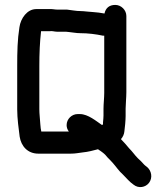

<svg xmlns="http://www.w3.org/2000/svg" viewBox="-20 -676 685 781"><path d="M147 -549H181C193 -551 201 -547 212 -547H248C255 -546 261 -546 266 -545L282 -543C289 -542 298 -541 307 -541C338 -541 370 -537 398 -531H404V-298C404 -279 401 -252 401 -234V-206C401 -198 400 -189 399 -178V-169C397 -169 395 -169 394 -168C372 -183 338 -212 305 -212H296C272 -212 251 -192 251 -167C251 -158 254 -149 260 -141H148C146 -152 145 -155 144 -171C143 -192 140 -211 140 -232V-408C140 -459 142 -504 147 -549ZM179 -639H127C91 -639 64 -602 59 -565C51 -515 50 -465 50 -408V-231C50 -194 56 -151 60 -120C66 -82 92 -51 136 -51H268C287 -51 299 -54 316 -56C338 -58 360 -64 379 -69C381 -67 383 -65 386 -64C400 -54 406 -50 417 -36C424 -29 432 -21 439 -13C454 4 463 19 480 34C495 49 507 64 523 75C544 92 572 86 586 68C602 47 596 19 579 4C573 -1 569 -3 563 -10C557 -17 550 -24 541 -32C527 -46 520 -58 505 -73C495 -85 483 -99 472 -110C480 -119 485 -130 486 -142C488 -155 491 -188 491 -204V-234C491 -251 494 -280 494 -301V-611C494 -635 473 -656 449 -656C425 -656 410 -644 405 -621C389 -624 374 -626 358 -627L334 -629C324 -630 315 -631 307 -631C288 -631 272 -635 252 -637H212C202 -637 193 -640 179 -639Z"/></svg>

Font: Electronic
Style: Blk
Weight: 900
Version: Version 1.011